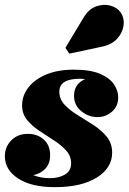

<svg xmlns="http://www.w3.org/2000/svg" viewBox="-20 -761 530 791"><path d="M401.5 -569 265.5 -540 249.5 -564 324 -688Q345.5 -724 376.2 -734.8Q407 -745.5 435 -737.8Q463 -730 476.5 -710.5Q493 -686.5 489.2 -656.8Q485.5 -627 463.2 -602.2Q441 -577.5 401.5 -569ZM442 -132Q442 -69 378.8 -29.5Q315.5 10 205.5 10Q109 10 54.5 -25.8Q0 -61.5 0 -117.5Q0 -155.5 26.2 -182.5Q52.5 -209.5 95 -209.5Q134.5 -209.5 160.5 -186Q186.5 -162.5 186.5 -121.5Q186.5 -86.5 166.5 -65.8Q146.5 -45 117 -39.5Q148 -27 185 -27Q223 -27 248 -42.2Q273 -57.5 273 -88Q273 -118.5 252.5 -141Q232 -163.5 202 -182.8Q172 -202 142 -222Q112 -242 91.5 -267Q71 -292 71 -327Q71 -366.5 96.5 -400Q122 -433.5 169.8 -453.8Q217.5 -474 284 -474Q353 -474 393 -456.5Q433 -439 450 -412.8Q467 -386.5 467 -360.5Q467 -322.5 440.8 -300.5Q414.5 -278.5 382 -278.5Q345 -278.5 315 -302.8Q285 -327 285 -366.5Q285 -415 330.5 -435Q320 -436.5 309 -436.5Q224.5 -436.5 224.5 -383.5Q224.5 -352 246.5 -329Q268.5 -306 301 -286.2Q333.5 -266.5 365.8 -245.5Q398 -224.5 420 -197.5Q442 -170.5 442 -132Z"/></svg>

Font: Bodoni* 06pt Fatface
Style: Italic
Weight: 900
Italic angle: -13°
Version: Version 2.3